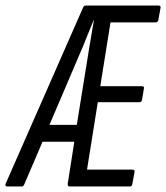

<svg xmlns="http://www.w3.org/2000/svg" viewBox="-50 -675 602 695"><path d="M-24 0Q-32 0 -30 -9L250 -646Q253 -655 260 -655H523Q533 -655 531 -646L523 -602Q521 -594 514 -594H350L313 -363H463Q473 -363 471 -355L464 -313Q462 -305 455 -305H304L265 -61H429Q439 -61 437 -52L429 -9Q428 0 420 0H203Q194 0 195 -9L219 -162H104L38 -8Q35 0 29 0ZM129 -223H228L274 -508Q279 -537 282.5 -558Q286 -579 290 -602H289Q279 -579 270.5 -557Q262 -535 252 -511Z"/></svg>

Font: Sofia Sans Extra Condensed
Style: Italic
Weight: 400
Italic angle: -9°
Designer: Botio Nikoltchev, Ani Petrova
Foundry: lettersoup
Version: Version 4.101; ttfautohint (v1.8.4.7-5d5b)